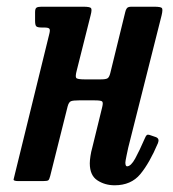

<svg xmlns="http://www.w3.org/2000/svg" viewBox="-20 -540 515 572"><path d="M461.5 -494.5 362 -100Q360.5 -93.5 357 -76.5Q353.5 -59.5 353.5 -56Q353.5 -44.5 358.5 -44.5Q370 -44.5 382.8 -67.8Q395.5 -91 411.5 -128Q414.5 -135.5 417.5 -137.8Q420.5 -140 428.5 -137L444.5 -131.5Q456 -127 450.5 -113.5Q425.5 -54.5 398 -21.2Q370.5 12 321.5 12Q292.5 12 270 -2.8Q247.5 -17.5 247.5 -53.5Q247.5 -62 249.5 -75.2Q251.5 -88.5 254.5 -98.5L284.5 -221Q288 -235 284 -238Q280 -241 262 -241H215Q198 -241 191.5 -238.5Q185 -236 181.5 -223L129.5 -15.5Q127 -5.5 124 -3Q121 -0.5 107.5 -0.5H35.5Q19.5 -0.5 20.5 -5.5Q21.5 -10.5 24.5 -22L127 -439.5Q130 -451 127 -454.5Q124 -458 111.5 -458H105Q92 -458 88.2 -461.5Q84.5 -465 84.5 -478V-503.5Q84.5 -514.5 88.8 -517.2Q93 -520 103.5 -520H228Q248 -520 251.2 -515.8Q254.5 -511.5 250 -494.5L208.5 -329.5Q204 -312.5 207 -308Q210 -303.5 232.5 -303.5H280Q295.5 -303.5 300.5 -306.8Q305.5 -310 308.5 -322L353 -503.5Q354.5 -511 358 -515.5Q361.5 -520 371.5 -520H439Q459.5 -520 462.5 -515.8Q465.5 -511.5 461.5 -494.5Z"/></svg>

Font: Besley* Condensed Medium
Style: Italic
Weight: 500
Width: 3
Italic angle: -13°
Designer: Owen Earl
Foundry: indestructible type*
Version: Version 3.000; ttfautohint (v1.8.3)